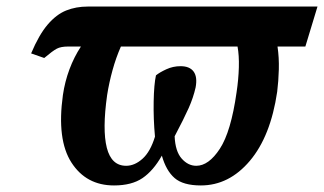

<svg xmlns="http://www.w3.org/2000/svg" viewBox="-20 -556 989 586"><path d="M328 10Q243 10 198 -60Q153 -130 172 -266Q178 -307 192 -344.5Q206 -382 227 -414H188Q166 -414 153.5 -407.5Q141 -401 115 -379L75 -393Q99 -450 125.5 -481Q152 -512 182 -524Q212 -536 248 -536H949L912 -414H827Q832 -380 831 -344Q830 -308 826 -276Q806 -140 742.5 -65Q679 10 593 10Q539 10 513 -12.5Q487 -35 474 -81Q448 -35 415 -12.5Q382 10 328 10ZM579 -50Q617 -50 651 -102Q685 -154 702 -274Q708 -314 709 -350.5Q710 -387 705 -414H349Q334 -380 323.5 -342Q313 -304 307 -266Q292 -160 306 -105Q320 -50 365 -50Q391 -50 415 -71.5Q439 -93 453 -139Q448 -193 449 -246Q450 -299 456 -326Q467 -335 487.5 -344.5Q508 -354 531 -354Q559 -354 571 -337.5Q583 -321 577 -289Q570 -258 556 -226.5Q542 -195 513 -140Q515 -94 534.5 -72Q554 -50 579 -50Z"/></svg>

Font: Noto Serif Condensed
Style: Bold Italic
Weight: 700
Width: 3
Italic angle: -12°
Designer: Monotype Design Team
Foundry: Monotype Imaging Inc.
Version: Version 2.014